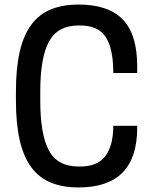

<svg xmlns="http://www.w3.org/2000/svg" viewBox="-20 -812 670 844"><path d="M157 -370Q157 -221 195 -150.5Q233 -80 325 -80H332Q410 -80 444 -127Q478 -174 478 -259H583V-249Q583 12 325 12Q255 12 203 -9.5Q151 -31 117 -77.5Q83 -124 66.5 -196.5Q50 -269 50 -370V-410Q50 -511 66.5 -583.5Q83 -656 117 -702.5Q151 -749 203 -770.5Q255 -792 325 -792Q456 -792 519.5 -726.5Q583 -661 583 -522V-491H478Q478 -598 445 -649Q412 -700 332 -700H325Q234 -700 195.5 -629.5Q157 -559 157 -410Z"/></svg>

Font: Cooper Hewitt
Style: Regular
Weight: 707
Designer: Village Type and Design LLC
Foundry: Cooper Hewitt Smithsonian Design Museum
Version: 1.000